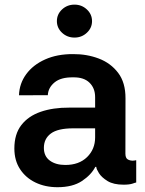

<svg xmlns="http://www.w3.org/2000/svg" viewBox="-20 -782 615 813"><path d="M223.4 10.7Q171.5 10.7 130.1 -9.2Q88.8 -29.1 64.8 -65.9Q40.8 -102.6 40.8 -153.4Q40.8 -214.1 70.3 -252.3Q99.8 -290.5 152.2 -308.6Q204.5 -326.7 273.1 -326.3H382.8V-370.7Q382.8 -408.7 358.8 -432Q334.9 -455.3 289.8 -454.5Q237.6 -455.3 210.8 -432.9Q183.9 -410.5 182.5 -378.9L60.4 -378.6Q62.1 -428.6 91.1 -468Q120 -507.5 171.2 -530.4Q222.3 -553.3 289.8 -552.9Q347.7 -553.3 398.3 -534.1Q448.9 -514.9 480.3 -473.5Q511.7 -432.2 511.4 -365.4L511 -130.7Q511 -110.1 525.2 -104.8Q539.4 -99.4 554.7 -103.3H556.8V-9.2Q554.3 -9.2 541.4 -4.6Q528.4 0 503.2 0Q460.6 0 435.4 -15.4Q410.2 -30.9 399 -48.8Q387.8 -66.8 387.8 -74.6V-75.3H383.5Q366.5 -41.9 327.1 -15.6Q287.6 10.7 223.4 10.7ZM256.4 -83.5Q314.6 -83.5 348.7 -116.8Q382.8 -150.2 382.8 -200.3V-238.6H289.8Q224.8 -238.6 195.3 -216.6Q165.8 -194.6 165.8 -155.9Q165.8 -120.4 191.1 -101.9Q216.3 -83.5 256.4 -83.5ZM295.5 -622.9Q264.6 -622.9 242.7 -643.3Q220.9 -663.7 220.9 -692.5Q220.9 -721.6 242.7 -742Q264.6 -762.4 295.5 -762.4Q326 -762.4 347.8 -742Q369.7 -721.6 369.7 -692.5Q369.7 -663.7 347.8 -643.3Q326 -622.9 295.5 -622.9Z"/></svg>

Font: Inter Zeller Semi Bold
Style: Regular
Weight: 600
Designer: Rasmus Andersson; Joe Bland
Foundry: zeller
Version: Version 3.015;git-dec3a8cb1